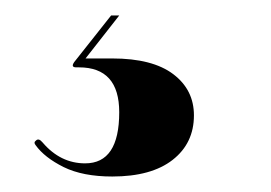

<svg xmlns="http://www.w3.org/2000/svg" viewBox="-20 -23 350 248"><path d="M123.5 -3H134L90.5 52.5H125Q177 52.5 203.8 72.8Q230.5 93 230.5 126Q230.5 162 203 183.5Q175.5 205 125 205Q87 205 62.2 192.8Q37.5 180.5 26 164.5Q23 161 26.5 158.5Q30 155 35 161Q58 188 90 188Q134 188 134 122Q134 64 82 64H78.5Q71 64 76 57Z"/></svg>

Font: Fraunces 144pt S000 Black
Style: Regular
Weight: 900
Version: Version 1.000; ttfautohint (v1.8.3)